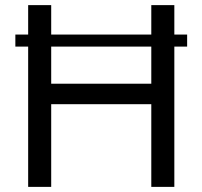

<svg xmlns="http://www.w3.org/2000/svg" viewBox="-20 -730 791 750"><path d="M571 -710V-595H180V-710H90V-595H40V-548H90V0H180V-323H571V0H661V-548H711V-595H661V-710ZM180 -403V-548H571V-403Z"/></svg>

Font: Raleway Med
Style: Regular
Weight: 500
Designer: Matt McInerney, Pablo Impallari, Rodrigo Fuenzalida
Foundry: Matt McInerney, Pablo Impallari, Rodrigo Fuenzalida
Version: Version 3.00 July 28, 2015